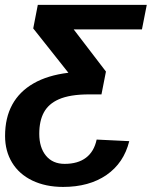

<svg xmlns="http://www.w3.org/2000/svg" viewBox="-41 -548 613 776"><path d="M481.4 22.5Q459.5 110.8 389.4 159.2Q319.3 207.5 213.9 207.5Q143.6 207.5 89.4 181.6Q36.1 155.8 7.8 109.1Q-20.5 62.5 -20.5 1.5Q-20.5 -71.8 8.5 -125Q37.6 -178.2 94.5 -210.9Q151.4 -243.7 235.4 -253.9L93.3 -433.1L111.8 -528.3H552.2L532.7 -429.2H256.8L387.2 -258.8L369.1 -166.5H319.3Q241.2 -166.5 196.3 -146.5Q155.3 -128.4 136.5 -94Q117.7 -59.6 117.7 -7.3Q117.7 48.3 144.8 81.3Q171.9 114.3 220.2 114.3Q273.9 114.3 306.6 89.4Q339.4 64.5 349.6 16.1Z"/></svg>

Font: Arimo
Style: Italic
Weight: 400
Italic angle: -12°
Designer: Steve Matteson
Foundry: Monotype Imaging Inc.
Version: Version 1.33